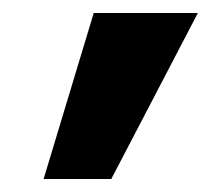

<svg xmlns="http://www.w3.org/2000/svg" viewBox="-20 -678 324 295"><path d="M47 -403 124 -658H284L151 -403Z"/></svg>

Font: Ysabeau Infant ExtraBold
Style: Regular
Weight: 800
Designer: Christian Thalmann (Catharsis Fonts)
Version: Version 2.001;gftools[0.9.30]; featfreeze: ss01,ss02,lnum